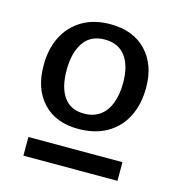

<svg xmlns="http://www.w3.org/2000/svg" viewBox="-86 -787 651 696"><g transform="rotate(15 239.0 -439.0)"><path d="M229 -313Q145 -313 97 -364Q49 -415 49 -503Q49 -566 72.5 -612Q96 -658 140 -684Q184 -710 245 -710Q331 -710 380 -658.5Q429 -607 429 -521Q429 -459 405.5 -412Q382 -365 337 -339Q292 -313 229 -313ZM63 -168V-238H416V-168ZM235 -372Q271 -372 295.5 -390Q320 -408 332 -440.5Q344 -473 344 -516Q344 -580 317.5 -615.5Q291 -651 240 -651Q187 -651 160.5 -612.5Q134 -574 134 -508Q134 -443 159.5 -407.5Q185 -372 235 -372Z"/></g></svg>

Font: Bitter Thin Medium
Style: Regular
Weight: 500
Version: Version 3.021